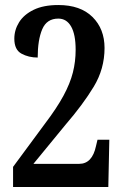

<svg xmlns="http://www.w3.org/2000/svg" viewBox="-20 -744 491 764"><path d="M32 0V-80L159 -252Q206 -314 232.5 -363Q259 -412 270 -455.5Q281 -499 281 -546Q281 -607 263 -638.5Q245 -670 212 -670Q166 -670 148 -627.5Q130 -585 130 -515Q94 -515 65.5 -530.5Q37 -546 37 -590Q37 -625 56 -655.5Q75 -686 114 -705Q153 -724 212 -724Q300 -724 348 -676.5Q396 -629 396 -553Q396 -470 353 -399Q310 -328 241 -248L113 -92H295Q347 -92 362 -163L368 -188H415L411 0Z"/></svg>

Font: Noto Serif Georgian ExtraCondensed SemiBold
Style: Regular
Weight: 600
Width: 2
Designer: Monotype Design Team, Akaki Razmadze
Foundry: Google LLC
Version: Version 2.003; ttfautohint (v1.8.4.7-5d5b)